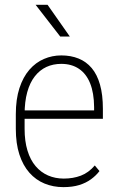

<svg xmlns="http://www.w3.org/2000/svg" viewBox="-20 -769 494 800"><path d="M244.1 10.7Q201.7 10.7 165.5 -4.2Q129.4 -19 102.5 -49.3Q75.7 -79.6 60.8 -125.2Q45.9 -170.9 45.9 -232.4V-292.5Q45.9 -355.5 61 -401.9Q76.2 -448.2 102.5 -478.5Q128.9 -508.8 163.1 -523.4Q197.3 -538.1 235.4 -538.1Q275.4 -538.1 307.4 -525.1Q339.4 -512.2 362.1 -485.4Q384.8 -458.5 396.7 -416.3Q408.7 -374 408.7 -315.4V-273.9H68.8V-309.1H372.1V-323.2Q371.6 -381.8 355.5 -421.9Q339.4 -461.9 308.8 -482.4Q278.3 -502.9 235.4 -502.9Q201.2 -502.9 173.3 -490Q145.5 -477.1 125 -450.9Q104.5 -424.8 93.5 -385Q82.5 -345.2 82.5 -292.5V-232.4Q82.5 -180.7 94.5 -141.6Q106.4 -102.5 128.4 -76.7Q150.4 -50.8 180.4 -37.8Q210.4 -24.9 245.6 -24.9Q284.7 -24.9 316.9 -37.1Q349.1 -49.3 375 -79.6L394.5 -56.2Q380.4 -37.6 359.4 -22.2Q338.4 -6.8 310.1 2Q281.7 10.7 244.1 10.7ZM178.2 -749 271 -616.7H231L128.4 -749Z"/></svg>

Font: Roboto Condensed ExtraLight
Style: Regular
Weight: 250
Designer: Christian Robertson
Foundry: Google
Version: Version 3.008; 2023